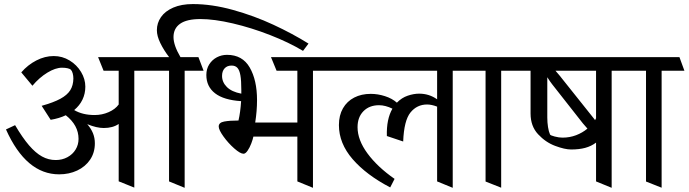

<svg xmlns="http://www.w3.org/2000/svg" viewBox="-20 -855 3317 925"><path d="M729 -514.2H627V48.8L551.8 18.6V-257.8Q523.4 -238.3 480 -238.3Q445.3 -238.3 400.4 -256.8Q418.9 -235.4 428 -212.9Q437 -190.4 437 -164.6Q437 -119.6 414.1 -85.7Q391.1 -51.8 351.8 -33.4Q312.5 -15.1 265.1 -15.1Q105.5 -15.1 8.8 -231.4L52.7 -252Q88.4 -191.4 119.9 -154.8Q151.4 -118.2 182.4 -101.1Q213.4 -84 248.5 -84Q279.8 -84 304.9 -97.7Q330.1 -111.3 344.2 -134.5Q358.4 -157.7 358.4 -186Q358.4 -251.5 296.9 -299.8Q265.6 -284.7 224.1 -277.8L180.7 -345.2Q238.3 -361.3 271 -379.2Q303.7 -397 318.4 -420.2Q333 -443.4 333.5 -476.6Q333.5 -489.7 330.3 -501.5Q327.1 -513.2 321.8 -518.6Q317.4 -523.4 305.9 -526.1Q294.4 -528.8 278.8 -528.8Q247.1 -528.8 208 -504.9Q168.9 -481 136.2 -441.9L82.5 -506.3Q113.8 -542.5 155 -563.7Q196.3 -585 238.8 -585Q280.3 -585 315.2 -563.7Q350.1 -542.5 370.6 -508.3Q391.1 -474.1 391.1 -437.5Q391.1 -403.8 377.4 -375.2Q363.8 -346.7 337.4 -324.7Q377.9 -300.8 436 -300.8Q471.7 -300.8 503.4 -314.7Q535.2 -328.6 551.8 -351.6V-514.2H479L452.6 -579.6H704.6Z M815.9 -676.3Q815.9 -636.7 849.6 -579.6H936L960.9 -514.2H869.6V49.8L794.4 19V-514.2H703.1L676.3 -579.6H794.9Q769 -613.3 752.4 -647.5Q735.8 -681.6 735.8 -709.5Q735.8 -744.1 755.6 -772.7Q775.4 -801.3 814.7 -818.4Q854 -835.4 909.2 -835.4Q1001 -835.4 1102.8 -807.1Q1204.6 -778.8 1297.1 -735.8Q1389.6 -692.9 1466.3 -645L1439.9 -609.9Q1371.6 -650.9 1281.5 -686Q1191.4 -721.2 1101.8 -742.2Q1012.2 -763.2 945.8 -763.2Q879.9 -763.2 847.9 -740.7Q815.9 -718.3 815.9 -676.3Z M1588.9 -514.2H1487.8V49.8L1412.6 19V-196.8H1200.7Q1198.2 -184.1 1190.7 -164.1Q1183.1 -144 1172.9 -129.2Q1162.6 -114.3 1153.3 -114.3Q1137.7 -114.3 1108.6 -139.9Q1079.6 -165.5 1056.6 -197.5Q1033.7 -229.5 1033.7 -245.6Q1033.7 -264.6 1060.1 -269.5Q1086.4 -274.4 1128.9 -274.4Q1138.2 -314 1141.6 -367.7Q1058.1 -373 1016.1 -405.5Q974.1 -438 974.1 -493.7Q974.1 -522.9 988 -544.9Q1002 -566.9 1024.7 -578.9Q1047.4 -590.8 1073.7 -590.8Q1147.9 -590.8 1183.1 -529.8Q1218.3 -468.8 1218.3 -372.6Q1218.3 -320.3 1209.5 -264.6H1412.6V-514.2H1312.5L1285.6 -579.6H1564.5ZM1142.6 -403.8V-421.4Q1142.6 -466.8 1138.2 -491.9Q1133.8 -517.1 1123.8 -528.1Q1113.8 -539.1 1095.7 -539.1Q1074.2 -539.1 1062 -525.6Q1049.8 -512.2 1049.8 -489.3Q1049.8 -459 1073 -435.8Q1096.2 -412.6 1142.6 -403.8Z M2258.8 -514.2H2161.1V49.8L2085.9 19V-341.3Q2059.1 -351.6 2037.6 -351.6Q1988.8 -351.6 1957.5 -313Q1926.3 -274.4 1922.4 -173.3L1843.8 -199.7Q1841.3 -280.8 1870.6 -331.5Q1836.4 -348.1 1806.2 -348.1Q1759.3 -348.1 1731 -319.3Q1702.6 -290.5 1702.6 -242.2Q1702.6 -180.7 1750.5 -115.7Q1798.3 -50.8 1880.9 6.8L1859.9 47.9Q1744.6 -12.2 1678.7 -88.4Q1612.8 -164.6 1612.8 -252.4Q1612.8 -299.3 1632.3 -333.3Q1651.9 -367.2 1686.5 -385Q1721.2 -402.8 1766.1 -402.8Q1800.3 -402.8 1834.5 -391.8Q1868.7 -380.9 1892.1 -360.4Q1915.5 -384.3 1944.3 -394Q1973.1 -403.8 1999.5 -403.8Q2047.4 -403.8 2085.9 -376.5V-514.2H1564.5L1538.1 -579.6H2233.4Z M2228.5 -514.2 2202.6 -579.6H2480.5L2504.4 -514.2H2394.5V49.3L2319.3 19.5V-514.2Z M3031.7 -514.2H2926.8V49.8L2851.6 19V-168Q2829.1 -150.9 2799.8 -142.8Q2770.5 -134.8 2731.4 -134.8Q2701.2 -134.8 2654.8 -152.1Q2608.4 -169.4 2572.3 -208.3Q2536.1 -247.1 2536.1 -308.1V-514.2H2481.4L2454.6 -579.6H3006.8ZM2851.6 -514.2H2656.2Q2668 -501 2675.8 -491.2L2839.4 -286.1Q2843.8 -281.2 2846.7 -275.9Q2848.1 -278.8 2849.4 -281Q2850.6 -283.2 2851.6 -285.2ZM2810.1 -235.4Q2805.7 -240.2 2788.1 -260.7L2639.6 -449.7Q2628.9 -463.4 2616.7 -482.9V-289.1Q2616.7 -265.1 2620.1 -243.2Q2623.5 -221.2 2629.9 -207Q2631.8 -202.6 2652.3 -197.3Q2672.9 -191.9 2689.9 -191.9Q2724.6 -191.9 2755.4 -203.6Q2786.1 -215.3 2810.1 -235.4Z M3001.5 -514.2 2975.6 -579.6H3253.4L3277.3 -514.2H3167.5V49.3L3092.3 19.5V-514.2Z"/></svg>

Font: Vesper Libre
Style: Regular
Weight: 400
Designer: Robert Keller & Kimya Gandhi
Foundry: Mota Italic
Version: Version 1.058